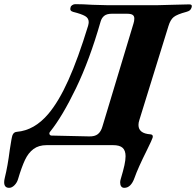

<svg xmlns="http://www.w3.org/2000/svg" viewBox="-105 -675 941 922"><path d="M-85 200Q-85 191 -82 179Q-68 123 -58 44Q-49 -16 -45 -26Q-39 -41 -24 -42Q60 -49 127 -128Q177 -187 223.5 -290.5Q270 -394 318 -551Q321 -562 321 -569Q321 -588 303.5 -598Q286 -608 246 -618Q228 -623 234 -640Q235 -646 242 -650.5Q249 -655 256 -655Q294 -655 338 -652Q394 -650 413 -650H648Q667 -650 723 -652Q783 -654 804 -654Q820 -654 815 -639Q812 -630 806.5 -625.5Q801 -621 790 -618Q745 -606 729 -593Q713 -580 704 -550L564 -98Q560 -86 560 -75Q560 -34 617 -30Q632 -29 628 -14Q626 -6 601 45Q557 133 541 179Q524 227 492 227Q482 227 477 220Q472 213 472 201Q472 193 475 184Q487 144 492.5 118.5Q498 93 498 75Q498 48 484 35Q470 22 438 22H119Q81 22 56 40.5Q31 59 15 93Q-1 127 -18 184Q-23 202 -35.5 214.5Q-48 227 -61 227Q-85 227 -85 200ZM322 -20Q350 -19 365 -31Q380 -43 387 -68L536 -562Q540 -574 540 -586Q540 -598 532 -603.5Q524 -609 505 -609H432Q408 -609 395.5 -599Q383 -589 378 -571Q325 -386 259.5 -250.5Q194 -115 136 -43Q132 -39 132 -34Q132 -30 135 -27Q138 -24 142 -24Z"/></svg>

Font: EB Garamond ExtraBold
Style: Italic
Weight: 800
Italic angle: -17.2°
Designer: Georg Duffner and Octavio Pardo
Foundry: Georg Duffner
Version: Version 1.000